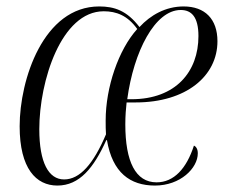

<svg xmlns="http://www.w3.org/2000/svg" viewBox="-20 -566 708 596"><path d="M158 10C227 10 271 -45 310 -131H312C329 -30 384 10 461 10C540 10 594 -44 594 -90C594 -103 589 -111 582 -114C559 -43 520 0 466 0C401 0 369 -64 369 -180C369 -207 371 -230 373 -248H401C558 -248 655 -330 655 -438C655 -507 616 -546 550 -546C494 -546 447 -519 413 -482C374 -533 335 -546 288 -546C115 -546 41 -319 41 -174C41 -43 92 10 158 10ZM388 -258H375C395 -406 461 -535 541 -535C574 -535 596 -514 596 -454C596 -344 526 -258 388 -258ZM179 -9C131 -9 102 -61 102 -165C102 -314 170 -531 302 -531C341 -531 376 -518 406 -476C348 -412 308 -295 308 -192C308 -175 308 -163 309 -149C270 -57 228 -9 179 -9Z"/></svg>

Font: Noto Serif Display Condensed Light
Style: Italic
Weight: 300
Width: 3
Italic angle: -12°
Designer: Monotype Design Team
Foundry: Monotype Imaging Inc.
Version: Version 2.009